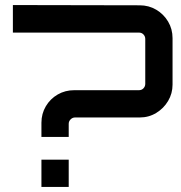

<svg xmlns="http://www.w3.org/2000/svg" viewBox="-20 -740 718 760"><path d="M144 -198V-254Q144 -290 161.5 -319.5Q179 -349 208.5 -366Q238 -383 274 -383H530Q541 -383 548 -390.5Q555 -398 555 -408V-586Q555 -596 548 -603.5Q541 -611 530 -611H31V-720L533 -719Q569 -719 598.5 -701.5Q628 -684 645.5 -654.5Q663 -625 663 -589V-405Q663 -370 645.5 -340.5Q628 -311 598.5 -293Q569 -275 533 -275H277Q267 -275 259.5 -267.5Q252 -260 252 -250V-198ZM144 0V-108H252V0Z"/></svg>

Font: Orbitron Medium
Style: Regular
Weight: 500
Designer: Matt McInerney
Foundry: The League of Moveable Type
Version: Version 2.001